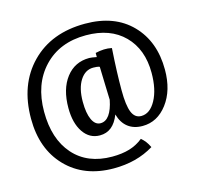

<svg xmlns="http://www.w3.org/2000/svg" viewBox="-116 -848 1121 1077"><g transform="rotate(-15 444.5 -310.0)"><path d="M649 42Q598 73 540 88Q482 103 416 103Q244 103 141 -3.5Q38 -110 38 -286Q38 -484 155 -603.5Q272 -723 468 -723Q639 -723 737 -622.5Q835 -522 835 -358Q835 -238 777 -161.5Q719 -85 633 -85Q582 -85 548.5 -111Q515 -137 501 -187Q483 -141 455 -118.5Q427 -96 388 -96Q328 -96 292 -149Q256 -202 256 -290Q256 -400 306.5 -465.5Q357 -531 441 -531Q449 -531 458.5 -529.5Q468 -528 484 -525Q484 -531 484 -537Q484 -543 484 -549Q510 -555 533 -556Q556 -557 579 -552Q574 -475 572 -418.5Q570 -362 570 -309Q570 -221 586.5 -181Q603 -141 640 -141Q691 -141 724.5 -202.5Q758 -264 758 -360Q758 -497 677.5 -578Q597 -659 456 -659Q303 -659 211 -562Q119 -465 119 -305Q119 -146 200 -54.5Q281 37 424 37Q481 37 524.5 24Q568 11 604 -18Q618 -6 628.5 7.5Q639 21 649 42ZM343 -303Q343 -236 360.5 -198.5Q378 -161 409 -161Q439 -161 460 -190Q481 -219 492 -275Q491 -306 489.5 -350.5Q488 -395 486 -468Q478 -471 468.5 -472Q459 -473 449 -473Q402 -473 372.5 -427Q343 -381 343 -303Z"/></g></svg>

Font: Atma Medium
Style: Regular
Weight: 500
Designer: Gregori Vincens, Jeremie Hornus, Riccardo Olocco, Yoann Minet.
Foundry: black foundry
Version: Version 1.101;PS 1.100;hotconv 1.0.86;makeotf.lib2.5.63406